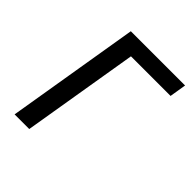

<svg xmlns="http://www.w3.org/2000/svg" viewBox="-200 -868 1001 1001"><g transform="rotate(45 300.0 -367.5)"><path d="M68 0 190 -735H590L575 -643H283L176 0Z"/></g></svg>

Font: Iosevka SS04 SmBd Ex Obl
Style: Regular
Weight: 600
Width: 7
Italic angle: -9°
Monospace: yes
Designer: Belleve Invis
Foundry: Belleve Invis
Version: Version 19.0.0; ttfautohint (v1.8.4)